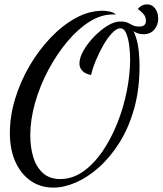

<svg xmlns="http://www.w3.org/2000/svg" viewBox="-20 -768 741 875"><path d="M223 87Q165 87 120.5 56.5Q76 26 50.5 -30Q25 -86 25 -162Q25 -239 49 -318Q73 -397 115 -468.5Q157 -540 211 -596.5Q265 -653 325.5 -686Q386 -719 447 -719Q463 -719 479.5 -715.5Q496 -712 509 -702Q502 -702 498.5 -702Q495 -702 492 -702Q440 -702 387 -668.5Q334 -635 286 -577.5Q238 -520 200 -448.5Q162 -377 140 -300Q118 -223 118 -151Q118 -98 131.5 -52.5Q145 -7 175.5 20.5Q206 48 254 48Q310 48 358.5 14Q407 -20 446.5 -77.5Q486 -135 514.5 -206.5Q543 -278 558 -353.5Q573 -429 573 -499Q573 -527 569 -559.5Q565 -592 555.5 -615.5Q546 -639 528 -639Q511 -639 490 -616.5Q469 -594 450 -560.5Q431 -527 416 -490.5Q401 -454 395 -426Q367 -432 354.5 -446Q342 -460 342 -478Q342 -505 360.5 -537.5Q379 -570 408.5 -600.5Q438 -631 469.5 -650.5Q501 -670 528 -670Q555 -670 572 -650.5Q589 -631 599 -600Q609 -569 612.5 -533.5Q616 -498 616 -468Q616 -361 591.5 -273.5Q567 -186 525 -119Q483 -52 431.5 -6Q380 40 326 63.5Q272 87 223 87ZM634 -612Q611 -612 593 -623Q575 -634 559 -644.5Q543 -655 524 -655L528 -670Q551 -670 563 -664Q575 -658 585.5 -652.5Q596 -647 615 -647Q645 -647 645 -673Q645 -692 633 -705Q621 -718 608 -727Q616 -737 626.5 -742.5Q637 -748 652 -748Q673 -748 687 -729.5Q701 -711 701 -683Q701 -654 683 -633Q665 -612 634 -612Z"/></svg>

Font: Dancing Script Medium
Style: Regular
Weight: 500
Designer: Pablo Impallari
Foundry: Pablo Impallari
Version: Version 2.000